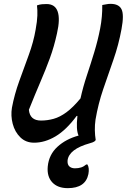

<svg xmlns="http://www.w3.org/2000/svg" viewBox="-20 -727 658 997"><path d="M157 14Q114 14 85.5 -14Q57 -42 46 -84Q35 -126 42 -168Q55 -237 80 -306Q105 -375 129.5 -442Q154 -509 165 -573Q173 -617 174 -646Q175 -675 172 -699Q186 -704 198 -705Q210 -706 222 -706Q266 -706 279.5 -667Q293 -628 276 -554Q261 -485 239 -425Q217 -365 189.5 -301Q162 -237 130 -157Q135 -101 193 -101Q226 -101 258.5 -110Q291 -119 325 -144Q359 -169 398 -216Q411 -275 431 -335Q451 -395 469.5 -456Q488 -517 500 -578.5Q512 -640 511 -701Q524 -703 533.5 -705Q543 -707 554 -707Q597 -707 611 -679Q625 -651 611 -576Q596 -494 569 -417Q542 -340 516 -264Q490 -188 476 -106Q472 -78 472.5 -51Q473 -24 477 0Q475 4 469.5 8Q464 12 446 17Q339 47 331 105Q329 127 340 137Q351 147 369 147Q387 147 401 142.5Q415 138 428 127H434Q445 145 439 177Q424 250 332 250Q279 250 251 219.5Q223 189 228 137Q234 76 278 35.5Q322 -5 388 -23Q381 -38 379.5 -63Q378 -88 382 -125H378Q324 -52 268.5 -19Q213 14 157 14Z"/></svg>

Font: Recursive Mn Csl St Med
Style: Italic
Weight: 500
Italic angle: -15°
Monospace: yes
Version: Version 1.079;hotconv 1.0.112;makeotfexe 2.5.65598; ttfautoh